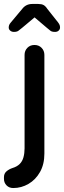

<svg xmlns="http://www.w3.org/2000/svg" viewBox="-40 -753 324 969"><path d="M184 22Q184 76 162 115Q140 154 104 175Q68 196 27 196Q6 196 -7 182.5Q-20 169 -20 150V141Q-20 123 -7.5 112Q5 101 23 95Q46 88 59.5 74.5Q73 61 78.5 40.5Q84 20 84 -4V-476Q84 -497 98 -511.5Q112 -526 134 -526Q156 -526 170 -511.5Q184 -497 184 -476ZM151 -679 71 -612Q60 -603 52.5 -597.5Q45 -592 30 -592Q19 -592 11.5 -598.5Q4 -605 4 -614Q4 -620 6 -626Q8 -632 15 -640L72 -708Q91 -733 123 -733H153Q170 -733 180 -727.5Q190 -722 199 -708L253 -640Q259 -632 261 -626.5Q263 -621 263 -614Q263 -605 256 -598.5Q249 -592 238 -592Q222 -592 215 -597.5Q208 -603 196 -613L110 -686Z"/></svg>

Font: Quicksand Light SemiBold
Style: Regular
Weight: 600
Version: Version 3.006